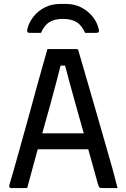

<svg xmlns="http://www.w3.org/2000/svg" viewBox="-20 -955 640 975"><path d="M141 -278H362Q374 -278 385.5 -278Q397 -278 408 -278L436 -288L445 -243L455 -197H151Q148 -197 145.5 -198.5Q143 -200 141.5 -202.5Q140 -205 140 -208ZM118 0Q98 0 78 0Q58 0 37 0Q33 0 30.5 -2Q28 -4 27 -7Q26 -10 27 -14Q38 -50 51 -96Q64 -142 78.5 -194Q93 -246 108.5 -301.5Q124 -357 139 -412Q154 -467 168.5 -520Q183 -573 196.5 -620Q210 -667 221 -706Q261 -706 298.5 -706Q336 -706 367 -706Q371 -706 373.5 -704.5Q376 -703 377.5 -701Q379 -699 379 -695Q399 -626 420 -554Q441 -482 462.5 -407.5Q484 -333 506 -256Q528 -179 551 -99Q557 -74 564 -49.5Q571 -25 577 0Q556 0 535.5 0Q515 0 497 0Q491 0 487.5 -1.5Q484 -3 481.5 -8.5Q479 -14 476 -25Q458 -90 439 -158.5Q420 -227 401 -293.5Q382 -360 364.5 -423Q347 -486 332 -541Q317 -596 306 -639L329 -622H269L292 -639Q281 -595 267.5 -543.5Q254 -492 237.5 -431.5Q221 -371 201.5 -302.5Q182 -234 161 -158.5Q140 -83 118 0ZM188 -788Q174 -788 160 -788Q146 -788 132 -788Q122 -788 119.5 -792.5Q117 -797 119 -809Q129 -845 152 -873Q175 -901 209 -918Q243 -935 285 -935H315Q357 -935 391 -918Q425 -901 448.5 -873Q472 -845 481 -809Q484 -797 481 -792.5Q478 -788 468 -788Q454 -788 440 -788Q426 -788 412 -788Q395 -827 368.5 -843Q342 -859 300 -859Q258 -859 231.5 -843Q205 -827 188 -788Z"/></svg>

Font: Rec Mono Linear
Style: Regular
Weight: 400
Monospace: yes
Version: Version 1.085; ttfautohint (v1.8.4.7-5d5b)